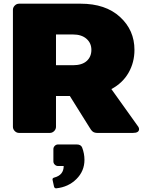

<svg xmlns="http://www.w3.org/2000/svg" viewBox="-20 -720 790 1040"><path d="M294.2 62.5H395.8Q418.3 62.5 425 79.2Q437.5 111.7 437.5 145.8Q437.5 206.7 393.8 250Q350 293.3 285 300H283.3Q275 300 272.5 290L265 255.8Q265 255 265 253.3L264.2 252.5Q264.2 244.2 274.2 241.7Q325 228.3 325 179.2H294.2Q284.2 179.2 276.7 171.7Q269.2 164.2 269.2 154.2V87.5Q269.2 77.5 276.7 70Q284.2 62.5 294.2 62.5ZM50 -33.3V-666.7Q50 -680 60 -690Q70 -700 83.3 -700H416.7Q551.7 -700 630 -628.3Q708.3 -556.7 708.3 -450Q708.3 -381.7 676.2 -325.8Q644.2 -270 583.3 -237.5L729.2 -33.3Q733.3 -26.7 733.3 -20.8Q733.3 0 700 0H508.3Q491.7 0 482.5 -7.1Q473.3 -14.2 462.5 -33.3L358.3 -200H283.3V-33.3Q283.3 -20 273.3 -10Q263.3 0 250 0H83.3Q70 0 60 -10Q50 -20 50 -33.3ZM283.3 -366.7H375Q424.2 -366.7 449.6 -389.6Q475 -412.5 475 -450Q475 -486.7 448.3 -510Q421.7 -533.3 375 -533.3H283.3Z"/></svg>

Font: BoonTook Mon
Style: Regular
Weight: 400
Designer: Sungsit Sawaiwan
Foundry: FontUni
Version: Version 3.0